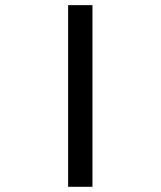

<svg xmlns="http://www.w3.org/2000/svg" viewBox="-20 -719 618 739"><path d="M242.2 -699.2H335.9V0H242.2Z"/></svg>

Font: 和音 by 宁静之雨，公众号njzyshare
Style: Regular
Weight: 400
Designer: Steve Matteson
Foundry: Ascender Corporation
Version: Version 6.00;June 8, 2018;FontCreator 11.0.0.2388 32-bit